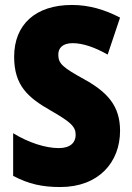

<svg xmlns="http://www.w3.org/2000/svg" viewBox="-20 -744 531 774"><path d="M464 -217C464 -317 413 -372 322 -423C233 -472 215 -487 215 -524C215 -550 232 -570 273 -570C313 -570 361 -554 414 -524L464 -673C403 -705 339 -724 270 -724C123 -724 37 -645 37 -515C37 -398 94 -350 185 -298C267 -251 285 -233 285 -200C285 -169 263 -147 217 -147C163 -147 95 -169 33 -207V-35C96 -2 150 10 223 10C377 10 464 -89 464 -217Z"/></svg>

Font: Noto Sans Khmer Condensed Black
Style: Regular
Weight: 900
Width: 3
Designer: Danh Hong and the Monotype Design Team
Foundry: Monotype Imaging Inc.
Version: Version 2.004